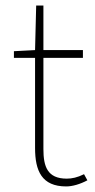

<svg xmlns="http://www.w3.org/2000/svg" viewBox="-20 -658 342 690"><path d="M218 12C240 12 268 4 294 -10L282 -32C258 -20 238 -16 220 -16C150 -16 136 -60 136 -122V-450H278V-478H136V-638H110L106 -478L30 -474V-450H106V-126C106 -44 130 12 218 12Z"/></svg>

Font: Source Sans Pro ExtraLight
Style: Regular
Weight: 200
Designer: Paul D. Hunt
Foundry: Adobe Systems Incorporated
Version: Version 3.006;hotconv 1.0.111;makeotfexe 2.5.65597